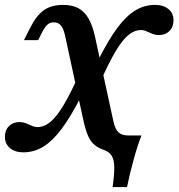

<svg xmlns="http://www.w3.org/2000/svg" viewBox="-30 -602 719 773"><path d="M-10.3 -51Q-10.3 -77.8 6 -94.2Q22.2 -110.6 48.6 -110.6Q59.5 -110.6 69.1 -107.5Q78.7 -104.5 89.2 -99.3Q96.5 -95.7 104.7 -93Q113 -90.4 120.4 -90.4Q147.6 -90.4 172.2 -110.6Q196.9 -130.7 224.1 -175.6Q251.4 -220.5 286.6 -298.1L296.8 -214.4Q254.6 -131.7 217.7 -82.6Q180.9 -33.5 143.8 -11.1Q106.7 11.3 63.8 11.3Q30.4 11.3 10.1 -5.8Q-10.3 -22.9 -10.3 -51ZM594.4 -582.3Q627.8 -582.3 648.1 -565.6Q668.5 -548.9 668.5 -520.4Q668.5 -493.6 652.2 -477.2Q636 -460.8 609.6 -460.8Q598.7 -460.8 589.1 -463.9Q579.5 -466.9 569.1 -472.1Q561.7 -475.7 553.5 -478.4Q545.3 -481 537.8 -481Q511 -481 486.7 -460.8Q462.4 -440.7 435.6 -395.8Q408.7 -350.9 374.3 -273.3L364 -357Q405.1 -439.3 441.4 -488.4Q477.7 -537.5 514.6 -559.9Q551.5 -582.3 594.4 -582.3ZM186.7 -512.1Q171.8 -512.1 161.4 -503.2Q151 -494.2 139.8 -472.6L123.6 -440.3H66.4L92.7 -492.3Q117.1 -540.5 147.3 -561.4Q177.5 -582.3 223.9 -582.3Q260.5 -582.3 285.3 -569.1Q310.1 -555.9 326.6 -527.3Q343.2 -498.7 353.3 -450.7L427 -111.6Q434.2 -81 447.5 -68.7Q460.7 -56.5 488.3 -56.5H539.5Q524.2 -17.8 508 40.7Q491.9 99.2 481.4 151.1H423.4Q430.6 99.5 430 70.3Q429.4 41.1 419.8 25.5Q410.3 9.9 390.9 2.7Q365.5 -5.8 349.8 -19.4Q334 -32.9 324 -56.4Q313.9 -79.8 305.3 -119.4L232.1 -458.1Q225.6 -487.2 215 -499.6Q204.4 -512.1 186.7 -512.1Z"/></svg>

Font: Playfair Micro SmCond SmLight
Style: Italic
Weight: 360
Width: 4
Italic angle: -15.6°
Designer: Claus Eggers Sørensen
Foundry: Claus Eggers Sørensen
Version: Version 2.203;Glyphs 3.3 (3326)